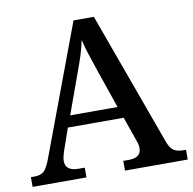

<svg xmlns="http://www.w3.org/2000/svg" viewBox="-80 -794 877 874"><g transform="rotate(-10 359.0 -357.0)"><path d="M1 0V-45H18Q47 -45 62.5 -59.5Q78 -74 95 -122L316 -714H410L633 -100Q644 -68 660.5 -56.5Q677 -45 706 -45H718V0H428V-45H454Q511 -45 511 -90Q511 -100 508.5 -109.5Q506 -119 502 -129L464 -238H206L171 -138Q167 -126 164 -113.5Q161 -101 161 -91Q161 -45 222 -45H250V0ZM226 -291H445L384 -468Q370 -510 357.5 -547.5Q345 -585 337 -620Q330 -585 319.5 -552Q309 -519 293 -476Z"/></g></svg>

Font: Noto Serif Lao Medium
Style: Regular
Weight: 500
Designer: Monotype Design Team
Foundry: Monotype Imaging Inc.
Version: Version 2.003; ttfautohint (v1.8.4.7-5d5b)